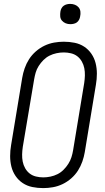

<svg xmlns="http://www.w3.org/2000/svg" viewBox="-20 -957 540 985"><path d="M202 8Q173 8 146 2.5Q119 -3 97 -17.5Q75 -32 60 -54Q45 -76 38.5 -102Q32 -128 32 -156Q32 -184 37 -213L94 -558Q98 -582 106.5 -606.5Q115 -631 129 -653Q143 -675 163.5 -693Q184 -711 208 -722.5Q232 -734 257.5 -738.5Q283 -743 307 -743Q336 -743 363 -737.5Q390 -732 412 -717.5Q434 -703 449 -681Q464 -659 470.5 -633Q477 -607 477 -579Q477 -551 472 -522L415 -177Q411 -153 402.5 -128.5Q394 -104 380 -82Q366 -60 345.5 -42Q325 -24 301 -12.5Q277 -1 251.5 3.5Q226 8 202 8ZM202 -47Q220 -47 239 -51Q258 -55 275 -63.5Q292 -72 306 -86Q320 -100 330.5 -116.5Q341 -133 346.5 -150.5Q352 -168 355 -186L412 -531Q415 -551 415.5 -570Q416 -589 412.5 -607Q409 -625 400 -641Q391 -657 377 -668Q363 -679 344.5 -683.5Q326 -688 307 -688Q289 -688 270 -684Q251 -680 234 -671.5Q217 -663 203 -649Q189 -635 178.5 -618.5Q168 -602 163 -584.5Q158 -567 155 -549L97 -204Q94 -184 93.5 -165Q93 -146 96.5 -128Q100 -110 109 -94Q118 -78 132 -67Q146 -56 164.5 -51.5Q183 -47 202 -47ZM341 -833Q328 -833 317 -837.5Q306 -842 298 -851Q290 -860 289 -872.5Q288 -885 290 -898Q291 -906 295.5 -914.5Q300 -923 307.5 -928Q315 -933 323.5 -935Q332 -937 340 -937Q353 -937 364.5 -932.5Q376 -928 383.5 -919Q391 -910 392.5 -897.5Q394 -885 391 -872Q390 -864 385.5 -855.5Q381 -847 374 -842Q367 -837 358 -835Q349 -833 341 -833Z"/></svg>

Font: Iosevka SS18 Light
Style: Italic
Weight: 300
Italic angle: -9°
Monospace: yes
Designer: Belleve Invis
Foundry: Belleve Invis
Version: Version 25.1.1; ttfautohint (v1.8.4)